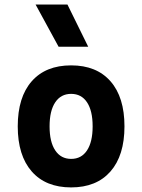

<svg xmlns="http://www.w3.org/2000/svg" viewBox="-20 -815 626 845"><path d="M293 9.8Q181.2 9.8 119.6 -60.5Q58.1 -130.9 58.1 -258.8Q58.1 -387.2 119.6 -457.3Q181.2 -527.3 293 -527.3Q404.8 -527.3 466.3 -457.3Q527.8 -387.2 527.8 -258.8Q527.8 -130.9 466.3 -60.5Q404.8 9.8 293 9.8ZM293.2 -115.7Q338.4 -115.7 363 -153.1Q387.7 -190.5 387.7 -258.9Q387.7 -327.6 363 -364.7Q338.4 -401.9 293 -401.9Q248 -401.9 223.1 -364.7Q198.2 -327.5 198.2 -258.8Q198.2 -190.4 223.1 -153.1Q248 -115.7 293.2 -115.7ZM237.8 -609.4 136.7 -794.9H276.9L368.2 -609.4Z"/></svg>

Font: Cascadia Code PL
Style: Regular
Weight: 400
Monospace: yes
Designer: Aaron Bell
Foundry: Saja Typeworks
Version: Version 2102.003